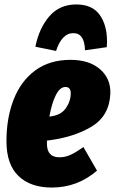

<svg xmlns="http://www.w3.org/2000/svg" viewBox="-20 -823 516 863"><path d="M476 -403Q472 -302 391 -253.5Q310 -205 191 -191V-177Q191 -116 247 -116Q273 -116 297 -127Q321 -138 355 -162L416 -56Q328 20 213 20Q117 20 63 -32Q9 -84 9 -188Q9 -293 41.5 -376Q74 -459 138.5 -506.5Q203 -554 297 -554Q381 -554 429.5 -512Q478 -470 476 -403ZM298 -404Q298 -432 274 -432Q249 -432 230.5 -394.5Q212 -357 202 -299Q253 -304 275.5 -336Q298 -368 298 -404ZM139 -613Q156 -697 202 -750Q248 -803 323 -803Q394 -803 427.5 -757Q461 -711 461 -638Q461 -620 460 -611L362 -597Q360 -674 310 -674Q283 -674 263.5 -653Q244 -632 232 -594Z"/></svg>

Font: Fira Sans Extra Condensed Black
Style: Italic
Weight: 900
Width: 3
Italic angle: -8°
Designer: Carrois Corporate & Edenspiekermann AG
Foundry: Carrois Corporate GbR & Edenspiekermann AG
Version: Version 4.203